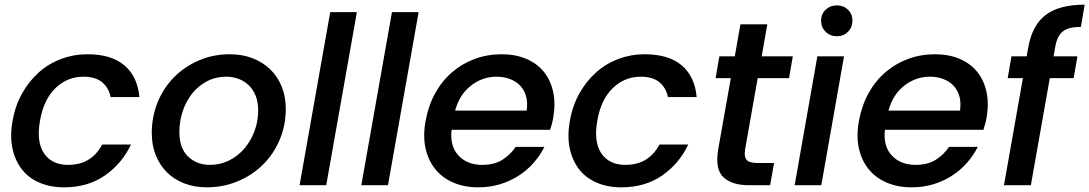

<svg xmlns="http://www.w3.org/2000/svg" viewBox="-20 -792 4658 821"><path d="M34 -276Q45 -340 74.5 -392.5Q104 -445 146 -482.5Q188 -520 241.5 -540Q295 -560 354 -560Q456 -560 512 -512.5Q568 -465 576 -377H453Q445 -417 416.5 -440.5Q388 -464 337 -464Q268 -464 217.5 -415.5Q167 -367 151 -276Q135 -185 168.5 -136Q202 -87 271 -87Q322 -87 358 -109Q394 -131 417 -174H540Q502 -93 429 -42Q356 9 254 9Q195 9 148.5 -11Q102 -31 73 -68.5Q44 -106 33 -158.5Q22 -211 34 -276Z M1202 -327Q1202 -256 1176 -194.5Q1150 -133 1104.5 -88Q1059 -43 997 -17Q935 9 864 9Q811 9 767.5 -8Q724 -25 693.5 -55.5Q663 -86 646 -128.5Q629 -171 629 -223Q629 -293 654 -354.5Q679 -416 724 -461.5Q769 -507 830 -533.5Q891 -560 963 -560Q1016 -560 1060 -543Q1104 -526 1135.5 -495.5Q1167 -465 1184.5 -422Q1202 -379 1202 -327ZM747 -228Q747 -158 784.5 -122.5Q822 -87 878 -87Q922 -87 960 -106Q998 -125 1025.5 -157.5Q1053 -190 1068.5 -232Q1084 -274 1084 -320Q1084 -356 1073 -383Q1062 -410 1043 -428Q1024 -446 999.5 -455Q975 -464 947 -464Q902 -464 865 -444.5Q828 -425 802 -392.5Q776 -360 761.5 -317Q747 -274 747 -228Z M1392 -740H1506L1375 0H1261Z M1656 -740H1770L1639 0H1525Z M2103 -464Q2043 -464 1994 -426Q1945 -388 1926 -319H2232Q2237 -353 2229.5 -380Q2222 -407 2204.5 -425.5Q2187 -444 2161 -454Q2135 -464 2103 -464ZM2308 -164Q2290 -128 2262.5 -96.5Q2235 -65 2199 -41.5Q2163 -18 2119.5 -4.5Q2076 9 2025 9Q1966 9 1919 -11Q1872 -31 1841.5 -68.5Q1811 -106 1799.5 -158.5Q1788 -211 1800 -276Q1812 -341 1841 -393.5Q1870 -446 1913 -483Q1956 -520 2010 -540Q2064 -560 2125 -560Q2184 -560 2230 -540.5Q2276 -521 2305 -485.5Q2334 -450 2345 -400.5Q2356 -351 2346 -291Q2344 -278 2340.5 -264.5Q2337 -251 2332 -237H1911Q1903 -167 1940.5 -127Q1978 -87 2042 -87Q2095 -87 2129.5 -109.5Q2164 -132 2185 -164Z M2417 -276Q2428 -340 2457.5 -392.5Q2487 -445 2529 -482.5Q2571 -520 2624.5 -540Q2678 -560 2737 -560Q2839 -560 2895 -512.5Q2951 -465 2959 -377H2836Q2828 -417 2799.5 -440.5Q2771 -464 2720 -464Q2651 -464 2600.5 -415.5Q2550 -367 2534 -276Q2518 -185 2551.5 -136Q2585 -87 2654 -87Q2705 -87 2741 -109Q2777 -131 2800 -174H2923Q2885 -93 2812 -42Q2739 9 2637 9Q2578 9 2531.5 -11Q2485 -31 2456 -68.5Q2427 -106 2416 -158.5Q2405 -211 2417 -276Z M3105 -458H3040L3056 -551H3122L3146 -688H3261L3237 -551H3370L3354 -458H3220L3166 -153Q3161 -122 3172.5 -108.5Q3184 -95 3220 -95H3290L3273 0H3183Q3109 0 3073 -34.5Q3037 -69 3051 -153Z M3475 -551H3589L3492 0H3378ZM3559 -637Q3530 -637 3510.5 -656Q3491 -675 3491 -704Q3491 -732 3510.5 -750.5Q3530 -769 3559 -769Q3587 -769 3606 -750.5Q3625 -732 3625 -704Q3625 -675 3606 -656Q3587 -637 3559 -637Z M3956 -464Q3896 -464 3847 -426Q3798 -388 3779 -319H4085Q4090 -353 4082.5 -380Q4075 -407 4057.5 -425.5Q4040 -444 4014 -454Q3988 -464 3956 -464ZM4161 -164Q4143 -128 4115.5 -96.5Q4088 -65 4052 -41.5Q4016 -18 3972.5 -4.5Q3929 9 3878 9Q3819 9 3772 -11Q3725 -31 3694.5 -68.5Q3664 -106 3652.5 -158.5Q3641 -211 3653 -276Q3665 -341 3694 -393.5Q3723 -446 3766 -483Q3809 -520 3863 -540Q3917 -560 3978 -560Q4037 -560 4083 -540.5Q4129 -521 4158 -485.5Q4187 -450 4198 -400.5Q4209 -351 4199 -291Q4197 -278 4193.5 -264.5Q4190 -251 4185 -237H3764Q3756 -167 3793.5 -127Q3831 -87 3895 -87Q3948 -87 3982.5 -109.5Q4017 -132 4038 -164Z M4354 -458H4289L4305 -551H4370L4377 -590Q4394 -685 4452 -728.5Q4510 -772 4618 -772L4602 -677Q4549 -677 4524.5 -657.5Q4500 -638 4492 -590L4485 -551H4587L4571 -458H4469L4388 0H4273Z"/></svg>

Font: SVN-Poppins Medium
Style: Italic
Weight: 500
Italic angle: -10°
Designer: Ninad Kale (Devanagari), Jonny Pinhorn (Latin)
Foundry: Indian Type Foundry
Version: Version 3.002 2017; ttfautohint (v1.8.3)